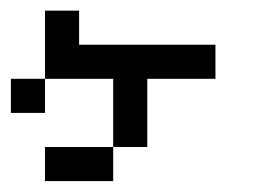

<svg xmlns="http://www.w3.org/2000/svg" viewBox="-20 -332 478 352"><path d="M62.5 -250V-312.5H125V-250ZM62.5 -187.5V-250H125V-187.5ZM62.5 0V-62.5H125V0ZM125 -187.5V-250H187.5V-187.5ZM187.5 -187.5V-250H250V-187.5ZM62.5 -250V-312.5H125V-250ZM0 -125V-187.5H62.5V-125ZM250 -187.5V-250H312.5V-187.5ZM187.5 -125V-187.5H250V-125ZM187.5 -62.5V-125H250V-62.5ZM125 0V-62.5H187.5V0ZM312.5 -187.5V-250H375V-187.5Z"/></svg>

Font: AprilSans
Style: Regular
Weight: 400
Designer: typesprite
Version: Version 1.001;PS 001.001;hotconv 1.0.88;makeotf.lib2.5.64775